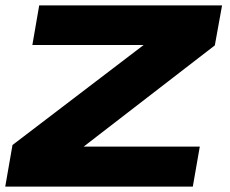

<svg xmlns="http://www.w3.org/2000/svg" viewBox="-36 -695 856 715"><path d="M-16.5 0H682L708 -149H275.5L764 -526L791 -675H110L84.5 -527.5H499L10.5 -155Z"/></svg>

Font: Anybody Expanded ExtraBold
Style: Italic
Weight: 800
Width: 7
Italic angle: -10°
Version: Version 1.113;gftools[0.9.25]